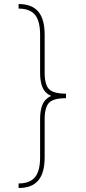

<svg xmlns="http://www.w3.org/2000/svg" viewBox="-20 -791 425 949"><path d="M306.2 -305.7Q270.5 -305.7 246.1 -312.5Q221.7 -319.3 206.8 -334.2Q191.9 -349.1 185.1 -373.3Q178.2 -397.5 178.2 -432.6V-619.1Q178.2 -687.5 152.8 -718Q127.4 -748.5 71.8 -748.5V-771Q105 -771 129.2 -761.7Q153.3 -752.4 169.2 -733.6Q185.1 -714.8 192.9 -686.3Q200.7 -657.7 200.7 -619.1V-432.6Q200.7 -372.1 222.7 -350.1Q244.6 -328.1 306.2 -328.1ZM71.8 138.2V115.7Q127.4 115.7 152.8 85Q178.2 54.2 178.2 -13.7V-200.2Q178.2 -235.4 185.1 -259.8Q191.9 -284.2 206.8 -299.3Q221.7 -314.5 246.1 -321.3Q270.5 -328.1 306.2 -328.1V-305.7Q244.6 -305.7 222.7 -283.4Q200.7 -261.2 200.7 -200.2V-13.7Q200.7 24.9 192.9 53.5Q185.1 82 169.2 100.8Q153.3 119.6 129.2 128.9Q105 138.2 71.8 138.2ZM306.2 -305.7H231V-328.1H306.2Z"/></svg>

Font: Inter 17pt Thin
Style: Regular
Weight: 250
Version: Version 4.001;git-66647c0bb